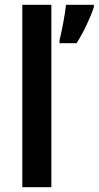

<svg xmlns="http://www.w3.org/2000/svg" viewBox="-20 -780 411 800"><path d="M194 0V-760H73V0ZM371 -750V-760H255C251 -720 237 -647 228 -612V-600H299C328 -645 357 -707 371 -750Z"/></svg>

Font: Noto Sans Thai SemCond SemBd
Style: Regular
Weight: 600
Width: 4
Designer: Monotype Design Team
Foundry: Monotype Imaging Inc.
Version: Version 2.002